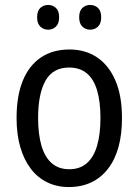

<svg xmlns="http://www.w3.org/2000/svg" viewBox="-20 -746 560 776"><path d="M473 -269Q473 -203 459 -152Q445 -101 417 -64.5Q389 -28 349 -9Q309 10 258 10Q210 10 171 -9Q132 -28 104.5 -64Q77 -100 62 -151.5Q47 -203 47 -269Q47 -358 72 -419.5Q97 -481 145 -513.5Q193 -546 261 -546Q325 -546 372.5 -514Q420 -482 446.5 -420.5Q473 -359 473 -269ZM134 -269Q134 -204 147.5 -157.5Q161 -111 189 -86.5Q217 -62 260 -62Q303 -62 331 -86.5Q359 -111 372.5 -157.5Q386 -204 386 -269Q386 -335 372.5 -380.5Q359 -426 331 -449.5Q303 -473 259 -473Q194 -473 164 -420Q134 -367 134 -269ZM130 -676Q130 -702 143 -714Q156 -726 175 -726Q193 -726 206 -714Q219 -702 219 -676Q219 -651 206 -638.5Q193 -626 175 -626Q156 -626 143 -638.5Q130 -651 130 -676ZM300 -676Q300 -702 313 -714Q326 -726 344 -726Q363 -726 376 -714Q389 -702 389 -676Q389 -651 376 -638.5Q363 -626 344 -626Q326 -626 313 -638.5Q300 -651 300 -676Z"/></svg>

Font: Noto Sans Display SemiCondensed
Style: Regular
Weight: 400
Width: 4
Version: Version 2.003